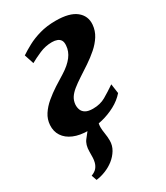

<svg xmlns="http://www.w3.org/2000/svg" viewBox="-201 -653 858 990"><g transform="rotate(-30 228.5 -158.0)"><path d="M71.5 251 60.5 219.5Q82.5 211 93 198.5Q103.5 186 108 169Q111.5 156 112 140.5Q112.5 125 112.5 106.5Q112.5 65 131.5 41.5Q150.5 18 166.5 -3L253 -49.5Q239.5 -32 232 -13Q224.5 6 224.5 26.5Q224.5 42 228.2 64.8Q232 87.5 232 109Q232 138.5 217 163.5Q202 188.5 178 207.5Q155.5 225 127.8 236.2Q100 247.5 71.5 251ZM164 10Q112 10 75.5 -5.5Q39 -21 20.8 -49Q2.5 -77 5 -114Q7 -147 25.2 -175Q43.5 -203 71.5 -226.5Q99.5 -250 131 -270.5Q162.5 -291 192.5 -309Q235 -335.5 257.5 -365Q280 -394.5 282 -428.5Q283.5 -447.5 277 -458.5Q270.5 -469.5 257.2 -474.5Q244 -479.5 227 -479.5Q188 -479.5 152 -463.8Q116 -448 90.5 -433.5L72 -490Q96.5 -506.5 129 -524Q161.5 -541.5 203.8 -553.5Q246 -565.5 298.5 -565.5Q380.5 -565.5 419.2 -534.5Q458 -503.5 454 -453Q451 -418 432.8 -389Q414.5 -360 386.5 -335.5Q358.5 -311 326.8 -289.8Q295 -268.5 265.5 -249.5Q237 -231 216.2 -214.2Q195.5 -197.5 184.2 -180Q173 -162.5 171 -140Q170 -123.5 175.5 -108.8Q181 -94 196.5 -85Q212 -76 240 -76Q283 -76 315 -94.5Q347 -113 383.5 -138L391.5 -81.5Q365 -51 327 -30.8Q289 -10.5 246.8 -0.2Q204.5 10 164 10Z"/></g></svg>

Font: Merriweather 24pt Black
Style: Italic
Weight: 900
Italic angle: -7.8°
Designer: Eben Sorkin
Foundry: Eben Sorkin
Version: Version 2.101